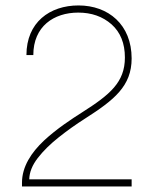

<svg xmlns="http://www.w3.org/2000/svg" viewBox="-20 -675 549 695"><path d="M100.6 -475.6C100.6 -579.6 174.8 -629.4 263.2 -629.4C311.5 -629.4 351.6 -615.2 383.8 -586.9C416 -558.1 432.1 -518.1 432.1 -466.8C432.1 -377.4 378.4 -332.5 276.9 -268.1C239.3 -244.1 186 -209.5 139.6 -166.5C93.3 -123 59.6 -71.8 59.6 -13.7V0H456.5V-25.9H85.9C86.4 -51.3 96.7 -77.1 116.7 -103C136.7 -128.9 162.1 -153.8 192.9 -178.2C223.6 -202.6 255.4 -225.1 287.6 -245.6C393.1 -313 456.5 -363.3 456.5 -463.4C456.5 -585.9 372.1 -655.3 264.2 -655.3C160.2 -655.3 75.7 -594.2 75.7 -475.6Z"/></svg>

Font: Estedad Thin
Style: Regular
Weight: 100
Designer: Amin Abedi
Version: Version 7.3